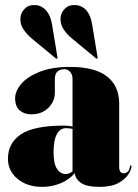

<svg xmlns="http://www.w3.org/2000/svg" viewBox="-20 -719 540 749"><path d="M11 -100Q11 -160.5 61.2 -194.8Q111.5 -229 230 -229Q249.5 -229 263 -225V-410Q263 -428 253.8 -438.5Q244.5 -449 231 -449Q194 -449 194 -410V-357Q194 -323.5 168.5 -298.2Q143 -273 102 -273Q74.5 -273 56.8 -288.5Q39 -304 39 -336Q39 -363.5 63 -391.8Q87 -420 134.8 -439Q182.5 -458 253.5 -458Q349.5 -458 397.2 -421Q445 -384 445 -314V-67Q445 -43 463 -43Q470.5 -43 477.8 -48.8Q485 -54.5 487 -70Q487.5 -74 490 -74Q493 -74 493 -70Q493 -58.5 481.2 -39.5Q469.5 -20.5 442.2 -5.2Q415 10 368 10Q317.5 10 295.2 -6Q273 -22 272 -44Q249.5 -17.5 215.8 -3.8Q182 10 144 10Q86.5 10 48.8 -21Q11 -52 11 -100ZM189 -125Q189 -80 202.5 -60Q216 -40 237 -40Q249.5 -40 263 -50.5V-216Q252.5 -219 237 -219Q215 -219 202 -196Q189 -173 189 -125ZM183 -623.5 204 -496Q205 -492 203.5 -490.5Q201 -489 197.5 -491.5L103 -569.5Q84 -585.5 70.5 -606Q57 -626.5 60 -653.5Q62 -670.5 77.5 -686Q93 -701.5 122 -699Q145 -696 161.2 -676.8Q177.5 -657.5 183 -623.5ZM339.5 -623.5 360.5 -496Q361.5 -492 360 -490.5Q358 -489 354.5 -491.5L260 -569.5Q240.5 -585.5 227.2 -606Q214 -626.5 216.5 -653.5Q218.5 -670.5 234 -686Q249.5 -701.5 278.5 -699Q328 -692.5 339.5 -623.5Z"/></svg>

Font: Fraunces 144pt S000 Black
Style: Regular
Weight: 900
Version: Version 1.000; ttfautohint (v1.8.3)